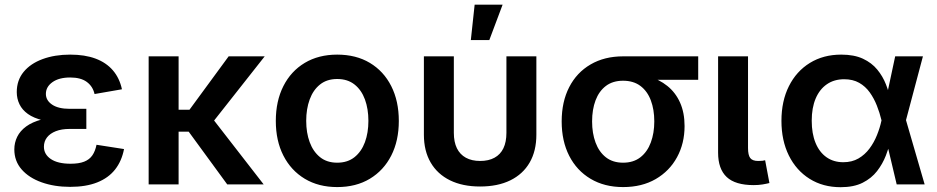

<svg xmlns="http://www.w3.org/2000/svg" viewBox="-20 -779 3958 811"><path d="M276.4 10.3Q209.5 10.3 156 -8.8Q102.5 -27.8 71.5 -63.2Q40.5 -98.6 40.5 -147.9Q40.5 -176.3 52.7 -201.2Q64.9 -226.1 90.6 -244.9Q116.2 -263.7 156.7 -274.4Q197.3 -285.2 253.9 -285.2H344.7V-234.4H273.9Q240.2 -234.4 215.8 -224.9Q191.4 -215.3 178.5 -198.5Q165.5 -181.6 165.5 -159.2Q165.5 -127 194.8 -107.2Q224.1 -87.4 278.3 -87.4Q313.5 -87.4 335.7 -96.2Q357.9 -105 370.1 -122.8Q382.3 -140.6 387.7 -167.5L503.9 -149.4Q494.1 -98.6 466.1 -63Q438 -27.3 390.6 -8.5Q343.3 10.3 276.4 10.3ZM254.9 -261.2Q200.2 -261.2 161.1 -270.8Q122.1 -280.3 97.9 -297.6Q73.7 -314.9 62.3 -338.6Q50.8 -362.3 50.8 -390.1Q50.8 -439.9 79.8 -475.3Q108.9 -510.7 160.2 -529.5Q211.4 -548.3 276.4 -548.3Q338.4 -548.3 383.5 -531.5Q428.7 -514.6 456.8 -481.9Q484.9 -449.2 495.1 -401.9L379.4 -381.8Q372.1 -414.1 346.7 -432.9Q321.3 -451.7 276.4 -451.7Q229 -451.7 201.4 -431.9Q173.8 -412.1 173.8 -382.3Q173.8 -355 200 -337.2Q226.1 -319.3 274.9 -319.3H344.7V-261.2Z M734.4 -541V0H607.9V-541ZM1098.1 -541 847.2 -222.7H699.7L698.7 -315.4H780.3L945.8 -541ZM939.9 0 773.9 -227.1 863.8 -296.4 1093.8 0Z M1404.3 11.2Q1325.7 11.2 1267.3 -23.9Q1209 -59.1 1177 -121.8Q1145 -184.6 1145 -268.1Q1145 -352.1 1177 -415.3Q1209 -478.5 1267.3 -513.4Q1325.7 -548.3 1404.3 -548.3Q1483.9 -548.3 1542.2 -513.4Q1600.6 -478.5 1632.6 -415.3Q1664.6 -352.1 1664.6 -268.1Q1664.6 -184.6 1632.6 -121.8Q1600.6 -59.1 1542.2 -23.9Q1483.9 11.2 1404.3 11.2ZM1404.3 -91.8Q1448.2 -91.8 1477.5 -115.2Q1506.8 -138.7 1521.5 -178.5Q1536.1 -218.3 1536.1 -268.6Q1536.1 -318.8 1521.5 -358.9Q1506.8 -398.9 1477.5 -422.1Q1448.2 -445.3 1404.3 -445.3Q1360.8 -445.3 1331.8 -422.1Q1302.7 -398.9 1288.1 -358.9Q1273.4 -318.8 1273.4 -268.6Q1273.4 -218.3 1288.1 -178.5Q1302.7 -138.7 1331.8 -115.2Q1360.8 -91.8 1404.3 -91.8Z M2007.8 8.8Q1934.1 8.8 1880.9 -17.3Q1827.6 -43.5 1799.1 -92.5Q1770.5 -141.6 1770.5 -210V-541H1897V-217.8Q1897 -179.2 1909.9 -152.8Q1922.9 -126.5 1947.8 -112.8Q1972.7 -99.1 2008.3 -99.1Q2043.9 -99.1 2068.8 -112.8Q2093.8 -126.5 2106.4 -152.8Q2119.1 -179.2 2119.1 -217.8V-541H2245.6V-210Q2245.6 -141.6 2217.3 -92.5Q2189 -43.5 2135.7 -17.3Q2082.5 8.8 2007.8 8.8ZM1968.8 -609.9 1984.9 -759.3H2103L2046.9 -609.9Z M2611.8 11.2Q2533.2 11.2 2474.6 -23.7Q2416 -58.6 2384.3 -120.8Q2352.5 -183.1 2352.5 -266.1Q2352.5 -349.1 2384.3 -410.9Q2416 -472.7 2474.6 -506.8Q2533.2 -541 2611.8 -541H2929.2V-441.9H2695.8L2611.8 -438Q2568.4 -438 2539.3 -416Q2510.3 -394 2495.6 -355.2Q2481 -316.4 2481 -266.1Q2481 -216.3 2495.6 -176.8Q2510.3 -137.2 2539.3 -114.5Q2568.4 -91.8 2611.8 -91.8Q2655.8 -91.8 2685.1 -114.7Q2714.4 -137.7 2729 -177.2Q2743.7 -216.8 2743.7 -266.1Q2743.7 -316.4 2729 -355.2Q2714.4 -394 2685.1 -416Q2655.8 -438 2611.8 -438V-471.7Q2668.9 -471.7 2716.6 -457.8Q2764.2 -443.8 2798.8 -416Q2833.5 -388.2 2852.5 -345.7Q2871.6 -303.2 2871.6 -246.6Q2871.6 -173.3 2839.8 -115Q2808.1 -56.6 2749.8 -22.7Q2691.4 11.2 2611.8 11.2Z M3163.6 2.9Q3085.9 2.9 3049.6 -31.2Q3013.2 -65.4 3013.2 -134.3V-541H3139.6V-153.8Q3139.6 -124 3148.9 -111.6Q3158.2 -99.1 3182.6 -99.1Q3193.8 -99.1 3200.4 -99.9Q3207 -100.6 3211.9 -102.1L3230 -5.9Q3218.8 -2.9 3201.4 0Q3184.1 2.9 3163.6 2.9Z M3530.8 11.7Q3456.1 11.7 3399.7 -23.7Q3343.3 -59.1 3312 -122.3Q3280.8 -185.5 3280.8 -268.6Q3280.8 -352.1 3312.3 -415Q3343.8 -478 3400.9 -513.2Q3458 -548.3 3533.2 -548.3Q3587.9 -548.3 3625 -531Q3662.1 -513.7 3685.5 -485.1Q3709 -456.5 3722.2 -422.6Q3735.4 -388.7 3742.2 -356H3782.2L3806.2 -273.9L3885.7 0H3767.6L3703.1 -272Q3695.8 -302.7 3683.8 -333Q3671.9 -363.3 3653.8 -388.7Q3635.7 -414.1 3609.1 -429.2Q3582.5 -444.3 3545.9 -444.3Q3503.4 -444.3 3472.7 -423.1Q3441.9 -401.9 3425.3 -362.8Q3408.7 -323.7 3408.7 -269Q3408.7 -214.8 3424.8 -175.5Q3440.9 -136.2 3470.9 -115Q3501 -93.8 3542 -93.8Q3578.6 -93.8 3606 -109.6Q3633.3 -125.5 3652.6 -151.4Q3671.9 -177.2 3684.3 -208.3Q3696.8 -239.3 3703.1 -269L3761.2 -541H3878.4L3806.2 -269L3781.7 -189.5H3743.2Q3735.4 -156.7 3721.7 -121.6Q3708 -86.4 3684.6 -56.2Q3661.1 -25.9 3623.8 -7.1Q3586.4 11.7 3530.8 11.7Z"/></svg>

Font: Inter 17pt SemiBold
Style: Regular
Weight: 600
Version: Version 4.001;git-66647c0bb